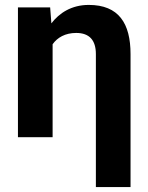

<svg xmlns="http://www.w3.org/2000/svg" viewBox="-20 -558 604 781"><path d="M290 -424C344 -424 370 -394 370 -338V203H511V-338C511 -463 463 -538 341 -538C271 -538 221 -505 189 -463L184 -528H53V0H194V-378C213 -405 245 -424 290 -424Z"/></svg>

Font: Asimov
Style: Regular
Weight: 500
Designer: Google
Version: Version 2.000980; 2014